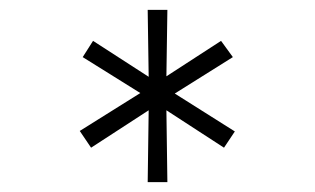

<svg xmlns="http://www.w3.org/2000/svg" viewBox="-20 -720 640 390"><path d="M280 -350 282 -496 165 -420 142 -454 265 -531 148 -604 169 -637 282 -564 280 -700H320L318 -565L429 -637L453 -604L335 -530L457 -453L435 -420L318 -496L320 -350Z"/></svg>

Font: Red Hat Mono
Style: Regular
Weight: 300
Monospace: yes
Designer: Pentagram, MCKL
Foundry: Pentagram, MCKL
Version: Version 1.023